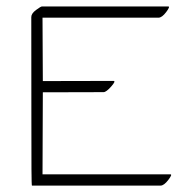

<svg xmlns="http://www.w3.org/2000/svg" viewBox="-20 -555 557 602"><path d="M507.8 -534.7Q514.2 -534.7 501 -517.1Q487.8 -499.5 476.6 -499.5H113.3L114.3 -300.8L335.9 -301.3Q344.2 -301.3 328.6 -283.7Q313 -266.1 304.7 -266.1L114.3 -265.6Q113.8 -137.2 113.3 -8.3H514.6Q521 -8.3 507.6 9.3Q494.1 26.9 483.4 26.9H80.1Q78.1 26.9 78.4 -179Q78.6 -384.8 78.1 -501.5Q78.1 -512.7 93 -523.7Q107.9 -534.7 111.3 -534.7Z"/></svg>

Font: ML-NILA05
Style: Regular
Weight: 400
Designer: CLT@C-DIT
Version: Version ML-NILA05 1.0